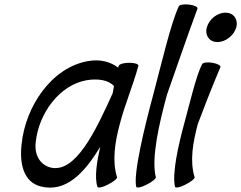

<svg xmlns="http://www.w3.org/2000/svg" viewBox="-20 -835 1106 881"><path d="M517 -22C494 -96 507 -182 530 -267C553 -356 591 -444 615 -533C617 -541 598 -547 573 -547C549 -547 527 -541 525 -533C524 -531 523 -528 522 -525C486 -552 440 -564 386 -555C217 -527 96 -346 79 -172C69 -84 88 2 169 21C281 48 366 -38 440 -162C424 -91 413 -21 427 22C429 29 451 25 475 12C500 0 519 -16 517 -22ZM213 -66C161 -79 137 -128 144 -183C157 -312 251 -445 378 -467C428 -475 477 -469 503 -440C501 -429 499 -418 497 -407C417 -230 326 -40 213 -66Z M800 -805C764 -729 719 -535 683 -400C644 -256 591 -38 605 22C607 29 629 25 653 12C678 0 697 -16 695 -22C673 -109 711 -271 746 -400C772 -472 837 -664 886 -795C889 -803 872 -811 848 -814C824 -817 802 -813 800 -805Z M1064 -709C1069 -727 1066 -744 1057 -757C1048 -770 1032 -777 1014 -777C997 -777 978 -770 961 -757C945 -744 934 -727 929 -709C924 -691 927 -674 936 -662C945 -649 960 -642 978 -642C996 -642 1015 -649 1031 -662C1047 -674 1059 -691 1064 -709ZM907 -540C880 -488 850 -358 825 -267C798 -168 769 -38 783 22C785 29 807 25 831 12C856 0 875 -16 873 -22C850 -96 865 -182 888 -267C905 -313 954 -440 991 -526C995 -534 978 -543 955 -547C932 -551 910 -548 907 -540Z"/></svg>

Font: Nupuram Condensed Oblique
Style: Regular
Weight: 400
Width: 3
Designer: Santhosh Thottingal (santhosh.thottingal@gmail.com)
Foundry: SMC
Version: Version 1.000